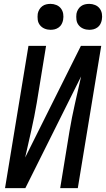

<svg xmlns="http://www.w3.org/2000/svg" viewBox="-20 -972 548 992"><path d="M6 0 127 -735H218L170 -441Q158 -370 142 -299.5Q126 -229 110 -158L398 -735H503L382 0H291L339 -294Q351 -365 367 -435.5Q383 -506 399 -577L111 0ZM441 -818Q425 -818 410.5 -824Q396 -830 386.5 -842Q377 -854 375 -869.5Q373 -885 375 -901Q377 -912 383 -922.5Q389 -933 398.5 -940Q408 -947 419 -949.5Q430 -952 441 -952Q457 -952 471.5 -946Q486 -940 495 -928Q504 -916 506.5 -900.5Q509 -885 506 -869Q504 -858 498.5 -847.5Q493 -837 483 -830Q473 -823 462.5 -820.5Q452 -818 441 -818ZM241 -818Q225 -818 210.5 -824Q196 -830 186.5 -842Q177 -854 175 -869.5Q173 -885 175 -901Q177 -912 183 -922.5Q189 -933 198.5 -940Q208 -947 219 -949.5Q230 -952 241 -952Q257 -952 271.5 -946Q286 -940 295 -928Q304 -916 306.5 -900.5Q309 -885 306 -869Q304 -858 298.5 -847.5Q293 -837 283 -830Q273 -823 262.5 -820.5Q252 -818 241 -818Z"/></svg>

Font: Iosevka Medium Oblique
Style: Regular
Weight: 500
Italic angle: -9°
Monospace: yes
Designer: Belleve Invis
Foundry: Belleve Invis
Version: Version 32.5.0; ttfautohint (v1.8.4)